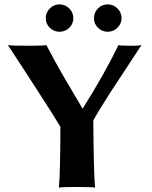

<svg xmlns="http://www.w3.org/2000/svg" viewBox="-20 -854 693 877"><path d="M406.2 -304.2Q407.7 -69.8 414.1 2.9Q397.9 0 331.1 0Q265.1 0 249 2.9Q255.4 -61 255.9 -274.9Q230.5 -317.9 144.5 -450.9Q58.6 -584 16.1 -647.9Q33.2 -645 113.8 -645Q174.8 -645 191.9 -647.9Q210 -612.8 232.4 -572Q254.9 -531.2 269.8 -505.9Q284.7 -480.5 315.2 -429Q345.7 -377.4 357.4 -357.4Q459.5 -520 521 -647.9Q533.2 -645 579.1 -645Q613.3 -645 626 -647.9Q599.1 -606.4 553 -536.6Q506.8 -466.8 487.8 -437.5Q468.8 -408.2 445.1 -369.9Q421.4 -331.5 406.2 -304.2ZM535.2 -771Q535.2 -746.1 516.6 -727.5Q498 -709 471.9 -709Q445.8 -709 427.5 -727.1Q409.2 -745.1 409.2 -771Q409.2 -796.9 427.5 -815.4Q445.8 -834 471.9 -834Q498 -834 516.6 -815.4Q535.2 -796.9 535.2 -771ZM207.5 -727.1Q189 -745.1 189 -771Q189 -796.9 207.5 -815.4Q226.1 -834 252 -834Q277.8 -834 296.4 -815.4Q314.9 -796.9 314.9 -771Q314.9 -745.1 296.4 -727.1Q277.8 -709 252 -709Q226.1 -709 207.5 -727.1Z"/></svg>

Font: Linux Biolinum O
Style: Bold
Weight: 700
Designer: Philipp H. Poll
Foundry: Philipp H. Poll
Version: Version 1.3.2